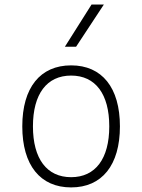

<svg xmlns="http://www.w3.org/2000/svg" viewBox="-20 -815 626 845"><path d="M293 9.8C428.7 9.8 507.8 -87.9 507.8 -258.8C507.8 -429.7 428.7 -527.3 293 -527.3C157.2 -527.3 78.1 -429.7 78.1 -258.8C78.1 -87.9 157.2 9.8 293 9.8ZM293 -35.2C186 -35.2 125 -116.2 125 -258.8C125 -401.4 186 -482.4 293 -482.4C399.9 -482.4 460.9 -401.4 460.9 -258.8C460.9 -116.2 399.9 -35.2 293 -35.2ZM265.6 -609.4H314.9L437 -794.9H382.8Z"/></svg>

Font: Cascadia Mono PL ExtraLight
Style: Regular
Weight: 200
Monospace: yes
Designer: Aaron Bell
Foundry: Saja Typeworks
Version: Version 2404.023